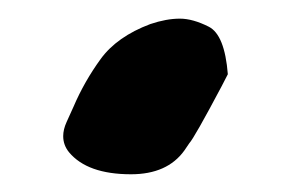

<svg xmlns="http://www.w3.org/2000/svg" viewBox="-20 -470 317 209"><path d="M122.6 -280.3Q75.2 -280.3 55.2 -304.2Q48.8 -312 48.8 -321.8Q48.8 -329.1 52.5 -337.2Q56.2 -345.2 60.1 -354Q71.8 -381.3 89.6 -405.8Q107.4 -430.2 143.6 -443.8Q161.1 -449.7 175.8 -449.7Q189.9 -449.7 207.3 -440.9Q224.6 -432.1 228 -389.2L221.2 -376Q191.4 -319.8 186 -314L180.7 -306.2Q162.1 -280.3 122.6 -280.3Z"/></svg>

Font: Unutterable
Style: Regular
Weight: 400
Designer: GGBotNet
Foundry: f0n7.com
Version: 1.00